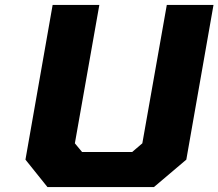

<svg xmlns="http://www.w3.org/2000/svg" viewBox="-20 -757 884 777"><path d="M172 0 83 -111 193 -737H382L283 -177L312 -142H515L556 -177L655 -737H844L734 -111L603 0Z"/></svg>

Font: Tomorrow
Style: Bold Italic
Weight: 700
Italic angle: -10°
Designer: Tony de Marco, Monica Rizzolli
Foundry: Just in Type
Version: Version 2.002